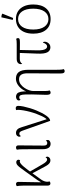

<svg xmlns="http://www.w3.org/2000/svg" viewBox="943 -1724 1008 2935"><g transform="rotate(-90 1447.5 -256.0)"><path d="M111 10Q94 10 86 -2Q78 -14 78 -36V-408Q78 -442 75.5 -465Q73 -488 70 -503Q76 -509 84.5 -512.5Q93 -516 102 -516Q117 -516 126.5 -506.5Q136 -497 135 -475L128 -83L115 -80Q117 -109 133 -139Q149 -169 165 -191L296 -375Q324 -412 346 -443Q368 -474 389.5 -493Q411 -512 437 -512Q453 -512 463.5 -502Q474 -492 474 -478Q474 -471 471 -464Q468 -457 465 -453Q461 -455 457.5 -456.5Q454 -458 448 -458Q431 -458 409 -439.5Q387 -421 363 -391.5Q339 -362 314 -329L191 -160Q176 -142 163.5 -121Q151 -100 144 -78.5Q137 -57 137 -37Q137 -27 139 -19Q141 -11 143 -3Q138 1 130 5.5Q122 10 111 10ZM463 10Q444 10 428 0.5Q412 -9 397.5 -28Q383 -47 369 -74L253 -290L280 -325L404 -111Q424 -76 441.5 -58Q459 -40 478 -40Q492 -40 499 -48.5Q506 -57 510 -64Q514 -60 517.5 -54Q521 -48 521 -39Q521 -28 514.5 -17Q508 -6 495.5 2Q483 10 463 10Z M718 13Q675 13 655 -19Q635 -51 635 -103L634 -408Q634 -442 632 -465Q630 -488 627 -503Q635 -509 642.5 -512.5Q650 -516 661 -516Q675 -516 684.5 -506.5Q694 -497 693 -475L690 -98Q689 -66 699 -52Q709 -38 729 -38Q742 -38 750.5 -43.5Q759 -49 766 -60Q771 -54 773.5 -46.5Q776 -39 776 -32Q776 -11 757.5 1Q739 13 718 13Z M1068 6 919 -414Q909 -442 899 -453.5Q889 -465 873 -465Q859 -465 850 -458Q841 -451 836 -442Q832 -446 828.5 -452Q825 -458 825 -467Q825 -481 839.5 -498.5Q854 -516 886 -516Q914 -516 936 -496Q958 -476 972 -426L1098 -31L1075 -35Q1089 -39 1106 -62Q1123 -85 1140 -120.5Q1157 -156 1173 -199Q1192 -248 1206 -301Q1220 -354 1228 -402Q1236 -450 1236 -483Q1236 -493 1235 -501.5Q1234 -510 1232 -513Q1237 -516 1245 -518Q1253 -520 1262 -520Q1281 -520 1289 -509Q1297 -498 1297 -484Q1297 -447 1287 -399.5Q1277 -352 1261.5 -301Q1246 -250 1226.5 -203Q1207 -156 1188 -120Q1166 -79 1145.5 -50.5Q1125 -22 1106 -8Q1087 6 1068 6Z M1828 228Q1812 228 1804.5 218.5Q1797 209 1794.5 193Q1792 177 1792 156L1795 -332Q1796 -375 1787.5 -405.5Q1779 -436 1759 -452.5Q1739 -469 1702 -469Q1661 -469 1628 -445.5Q1595 -422 1571.5 -386.5Q1548 -351 1536 -314.5Q1524 -278 1524 -251V-75Q1524 -46 1526.5 -29.5Q1529 -13 1533 -1Q1527 4 1519 8.5Q1511 13 1500 13Q1480 13 1472.5 -5Q1465 -23 1466 -56L1472 -274Q1472 -333 1471 -376Q1470 -419 1461 -442.5Q1452 -466 1427 -466Q1413 -466 1404 -460Q1395 -454 1390 -446Q1386 -451 1383 -458Q1380 -465 1380 -472Q1380 -493 1398 -504.5Q1416 -516 1438 -516Q1465 -516 1484.5 -499.5Q1504 -483 1513 -440Q1522 -397 1518 -318L1504 -324Q1527 -392 1561.5 -434.5Q1596 -477 1635 -497Q1674 -517 1712 -517Q1741 -517 1766 -508.5Q1791 -500 1810 -478.5Q1829 -457 1839 -419Q1849 -381 1849 -323V108Q1849 127 1849.5 147.5Q1850 168 1852.5 186Q1855 204 1859 214Q1856 218 1847 223Q1838 228 1828 228Z M2193 10Q2140 10 2115.5 -37Q2091 -84 2096 -191L2107 -482H2152L2146 -204Q2144 -141 2151.5 -105.5Q2159 -70 2173 -55Q2187 -40 2205 -40Q2224 -40 2239.5 -57Q2255 -74 2264 -104Q2272 -101 2275 -94Q2278 -87 2278 -77Q2278 -56 2267 -36Q2256 -16 2237 -3Q2218 10 2193 10ZM1941 -421Q1935 -430 1935 -443Q1935 -457 1942.5 -471.5Q1950 -486 1967 -495.5Q1984 -505 2013 -505H2240Q2271 -505 2290.5 -507Q2310 -509 2321 -514Q2324 -511 2328.5 -503.5Q2333 -496 2333 -487Q2333 -466 2316.5 -461Q2300 -456 2264 -456Q2198 -456 2137.5 -457Q2077 -458 2018 -458Q1992 -458 1973 -450Q1954 -442 1941 -421Z M2624 13Q2518 13 2459.5 -57Q2401 -127 2401 -252Q2401 -336 2428 -395Q2455 -454 2505.5 -485.5Q2556 -517 2625 -517Q2694 -517 2743 -485.5Q2792 -454 2819.5 -395Q2847 -336 2847 -252Q2847 -127 2788 -57Q2729 13 2624 13ZM2624 -20Q2697 -20 2740 -81Q2783 -142 2783 -252Q2783 -363 2740.5 -423.5Q2698 -484 2624 -484Q2550 -484 2507 -423.5Q2464 -363 2464 -252Q2464 -142 2507.5 -81Q2551 -20 2624 -20ZM2641 -561Q2635 -560 2625 -561.5Q2615 -563 2611 -567L2651 -740Q2667 -740 2682 -736Q2697 -732 2707 -724Z"/></g></svg>

Font: Arima Thin Light
Style: Regular
Weight: 300
Version: Version 1.100